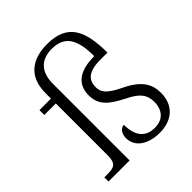

<svg xmlns="http://www.w3.org/2000/svg" viewBox="-210 -892 1036 1036"><g transform="rotate(-45 308.0 -374.5)"><path d="M411 10C505 10 568 -43 568 -139C568 -204 539 -256 445 -302C361 -342 340 -369 340 -408C340 -457 364 -496 462 -496H517C516 -661 477 -759 319 -759C215 -759 126 -713 126 -578V-536H38V-499H126V-105C126 -39 103 -32 49 -32H29V0H190V-587C190 -668 230 -723 318 -723C421 -723 453 -655 453 -533C331 -533 282 -482 282 -404C282 -324 336 -290 411 -251C486 -215 508 -181 508 -130C508 -64 471 -28 411 -28C341 -28 304 -72 304 -158C286 -158 261 -140 261 -99C261 -31 324 10 411 10Z"/></g></svg>

Font: Noto Serif Lao Light
Style: Regular
Weight: 300
Designer: Monotype Design Team
Foundry: Monotype Imaging Inc.
Version: Version 2.003